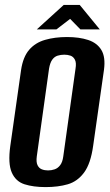

<svg xmlns="http://www.w3.org/2000/svg" viewBox="-20 -751 448 783"><path d="M166 12Q116 12 80 0.5Q44 -11 28 -47.5Q12 -84 22 -156L66 -466Q74 -519 99 -548Q124 -577 164 -588.5Q204 -600 253 -600Q303 -600 339.5 -588Q376 -576 393.5 -547Q411 -518 404 -466L360 -157Q350 -84 323 -47.5Q296 -11 256.5 0.5Q217 12 166 12ZM176 -56Q190 -56 203 -60.5Q216 -65 225.5 -77.5Q235 -90 238 -113L288 -471Q292 -495 285.5 -507.5Q279 -520 267.5 -524Q256 -528 242 -528Q228 -528 215 -524Q202 -520 193 -507.5Q184 -495 180 -471L130 -113Q127 -90 133 -77.5Q139 -65 150.5 -60.5Q162 -56 176 -56ZM130 -631 240 -731H305L387 -631H308L266 -674L210 -631Z"/></svg>

Font: Alumni Sans Thin
Style: Bold Italic
Weight: 700
Italic angle: -8°
Version: Version 1.016